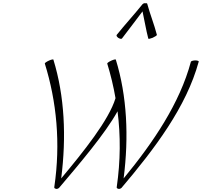

<svg xmlns="http://www.w3.org/2000/svg" viewBox="-20 -1195 1293 1230"><path d="M761 -948C806 -1005 848 -1064 893 -1122C906 -1064 915 -1005 930 -948C930 -944 943 -947 958 -953C973 -960 986 -968 985 -972C968 -1038 942 -1102 924 -1168C924 -1173 919 -1176 912 -1174C906 -1176 898 -1173 893 -1168C840 -1102 781 -1038 728 -972C724 -968 728 -960 737 -953C746 -947 757 -944 761 -948ZM358 9C486 -142 655 -340 733 -482C753 -326 752 -164 728 2C726 8 730 13 737 14C740 17 751 15 758 9C971 -242 1174 -510 1253 -800C1255 -804 1245 -808 1231 -808C1218 -808 1205 -804 1203 -800C1132 -534 963 -284 772 -52C806 -319 794 -579 722 -813C722 -816 709 -814 694 -807C678 -800 666 -791 667 -788C689 -716 707 -642 720 -566C678 -426 514 -222 372 -52C406 -319 394 -579 322 -813C322 -816 309 -814 294 -807C278 -800 266 -791 267 -788C343 -544 369 -277 328 2C326 8 330 13 337 14C340 17 351 15 358 9Z"/></svg>

Font: Nupuram Thin Italic
Style: Regular
Weight: 100
Designer: Santhosh Thottingal (santhosh.thottingal@gmail.com)
Foundry: SMC
Version: Version 1.000